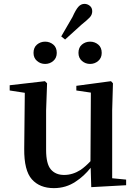

<svg xmlns="http://www.w3.org/2000/svg" viewBox="-20 -955 707 991"><path d="M258 16Q185 16 144.5 -29.5Q104 -75 105 -187L108 -476L30 -488V-515L212 -536L223 -525L218 -385V-181Q218 -109 242.5 -80.5Q267 -52 311 -52Q355 -52 396 -78Q423 -97 447 -123L449 -477L374 -488V-512L553 -536L563 -525L559 -385V-35L631 -28V1L451 11L448 -89Q414 -46 371 -18Q321 16 258 16ZM296 -767 354 -867Q371 -905 384.5 -920Q398 -935 416 -935Q431 -935 443.5 -925Q456 -915 456 -897Q456 -879 443.5 -865.5Q431 -852 401 -828L316 -751ZM213 -625Q189 -625 171 -640.5Q153 -656 153 -682Q153 -710 171 -725Q189 -740 213 -740Q237 -740 255 -725Q273 -710 273 -682Q273 -656 255 -640.5Q237 -625 213 -625ZM445 -625Q421 -625 403 -640.5Q385 -656 385 -682Q385 -710 403 -725Q421 -740 445 -740Q469 -740 487 -725Q505 -710 505 -682Q505 -656 487 -640.5Q469 -625 445 -625Z"/></svg>

Font: Early Summer Mincho SemiBold
Style: Regular
Weight: 600
Designer: GuiWonder
Version: Version 1.002